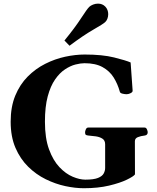

<svg xmlns="http://www.w3.org/2000/svg" viewBox="-20 -1002 847 1037"><path d="M432.6 14.6Q386.2 14.6 332.8 3.2Q279.3 -8.3 227.1 -33.9Q174.8 -59.6 132.1 -101.6Q89.4 -143.6 63.5 -203.6Q37.6 -263.7 37.6 -344.7Q37.6 -425.3 62.5 -485.6Q87.4 -545.9 129.6 -588.4Q171.9 -630.9 224.1 -657.2Q276.4 -683.6 331.8 -695.6Q387.2 -707.5 437.5 -707.5Q532.7 -707.5 596.4 -691.7Q660.2 -675.8 685.5 -664.6L696.3 -513.2Q697.3 -504.9 686.3 -499.3Q675.3 -493.7 668.9 -493.7Q667.5 -493.7 666 -493.4Q664.6 -493.2 662.1 -493.2Q652.8 -493.2 640.6 -496.3Q628.4 -499.5 627 -507.3Q615.7 -548.3 594 -583.3Q572.3 -618.2 534.2 -639.4Q496.1 -660.6 436.5 -660.6Q415.5 -660.6 387.7 -653.6Q359.9 -646.5 331.1 -627.4Q302.2 -608.4 277.6 -573Q252.9 -537.6 237.8 -481.7Q222.7 -425.8 222.7 -344.7Q222.7 -255.4 244.9 -195.1Q267.1 -134.8 301.3 -98.9Q335.4 -63 372.8 -47.4Q410.2 -31.7 440.9 -31.7Q486.3 -31.7 509.3 -41Q532.2 -50.3 540 -64.9Q547.9 -79.6 547.9 -94.7V-222.7Q547.9 -243.7 533 -253.2Q518.1 -262.7 497.1 -265.6Q476.1 -268.6 457 -270Q446.8 -271 443.1 -274.2Q439.5 -277.3 439.5 -288.1Q439.5 -293.5 443.6 -303.2Q447.8 -313 456.1 -313H761.2Q769.5 -313 773.7 -303.2Q777.8 -293.5 777.8 -288.1Q777.8 -272 761.7 -270Q740.2 -267.6 724.4 -261.2Q708.5 -254.9 708.5 -238.8L709 -60.1Q701.7 -49.3 665 -31.5Q628.4 -13.7 568.8 0.5Q509.3 14.6 432.6 14.6ZM355.5 -754.9 328.1 -783.2Q384.8 -852.5 417.7 -903.3Q450.7 -954.1 461.9 -964.8Q469.7 -972.2 482.7 -977.3Q495.6 -982.4 509.3 -982.4Q533.2 -982.4 548.8 -966.3Q557.1 -957.5 560.8 -947Q564.5 -936.5 564.5 -925.3Q564.5 -912.6 560.1 -901.1Q555.7 -889.6 548.3 -882.8Q537.1 -872.1 483.6 -841.6Q430.2 -811 355.5 -754.9Z"/></svg>

Font: Gelasio
Style: Bold
Weight: 700
Designer: Eben Sorkin
Foundry: Eben Sorkin
Version: Version 1.008